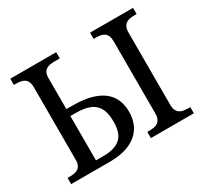

<svg xmlns="http://www.w3.org/2000/svg" viewBox="-145 -920 1197 1126"><g transform="rotate(-30 453.5 -357.0)"><path d="M349.1 -713.9V-671.9H315.9Q299.3 -671.9 284.4 -669.7Q269.5 -667.5 258.3 -660.6Q247.1 -653.8 240.5 -640.4Q233.9 -627 233.9 -605V-395H276.9Q349.6 -395 400.4 -380.6Q451.2 -366.2 483.4 -340.1Q515.6 -314 530.3 -277.8Q544.9 -241.7 544.9 -198.2Q544.9 -154.3 530 -117.9Q515.1 -81.5 484.9 -55.2Q454.6 -28.8 408.2 -14.4Q361.8 0 298.8 0H38.1V-42H50.8Q67.4 -42 82.3 -44.2Q97.2 -46.4 108.4 -53.7Q119.6 -61 126.2 -74.5Q132.8 -87.9 132.8 -109.9V-600.1Q132.8 -623.5 126.5 -637.7Q120.1 -651.9 108.9 -659.4Q97.7 -667 82.8 -669.4Q67.9 -671.9 50.8 -671.9H38.1V-713.9ZM233.9 -47.9H282.2Q324.7 -47.9 354 -56.9Q383.3 -65.9 401.9 -83.7Q420.4 -101.6 428.7 -128.9Q437 -156.2 437 -192.9Q437 -234.9 427.5 -264.4Q418 -293.9 397.5 -312.5Q377 -331.1 344.7 -339.6Q312.5 -348.1 267.1 -348.1H233.9ZM578.1 0V-42H590.8Q607.9 -42 622.8 -44.4Q637.7 -46.9 648.9 -54.4Q660.2 -62 666.5 -76.2Q672.9 -90.3 672.9 -113.8V-600.1Q672.9 -623.5 666.5 -637.7Q660.2 -651.9 648.9 -659.4Q637.7 -667 622.8 -669.4Q607.9 -671.9 590.8 -671.9H578.1V-713.9H869.1V-671.9H856Q839.4 -671.9 824.2 -669.4Q809.1 -667 798.1 -659.4Q787.1 -651.9 780.5 -637.7Q773.9 -623.5 773.9 -600.1V-113.8Q773.9 -90.3 780.5 -76.2Q787.1 -62 798.1 -54.4Q809.1 -46.9 824.2 -44.4Q839.4 -42 856 -42H869.1V0Z"/></g></svg>

Font: Droid Serif
Style: Regular
Weight: 400
Designer: Monotype Design team
Foundry: Monotype Imaging Inc.
Version: Version 1.03